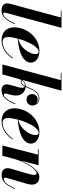

<svg xmlns="http://www.w3.org/2000/svg" viewBox="798 -1588 800 2436"><g transform="rotate(90 1198.0 -370.0)"><path d="M285.5 -157.5 277 -160.5C226 -40.5 185.5 -11.5 153.5 -11.5C144 -11.5 139.5 -17.5 139.5 -26C139.5 -30.5 140.5 -36.5 142 -42L333 -750H117V-741H201.5L30 -106C27.5 -96 23 -78.5 23 -59.5C23 -17.5 50.5 10 115 10C194 10 238.5 -45.5 285.5 -157.5Z M450 -72.5C450 -105.5 457 -149.5 469.5 -195.5C653 -207.5 774.5 -268 774.5 -363C774.5 -423 719.5 -470 625 -470C459.5 -470 327 -314.5 327 -150C327 -60 381.5 10 490 10C601.5 10 674.5 -58.5 721 -129.5L713 -134C658.5 -52.5 584 -3 511 -3C474.5 -3 450 -19.5 450 -72.5ZM638 -460.5C659.5 -460.5 666.5 -442 666.5 -421.5C666.5 -345 584.5 -221 471.5 -203.5C505.5 -325 573.5 -460.5 638 -460.5Z M1302.5 -161.5 1293.5 -164.5C1250.5 -57.5 1208 -19.5 1179.5 -19.5C1170.5 -19.5 1166 -25.5 1166 -32.5C1166 -34.5 1166.5 -39.5 1167 -43L1187.5 -127C1210.5 -234 1151 -289.5 1083 -295C1092 -313.5 1101 -335 1110 -357C1137.5 -421.5 1172 -461 1228.5 -461C1258.5 -461 1281.5 -447.5 1295 -427.5C1280.5 -440.5 1261 -447.5 1243.5 -447.5C1202 -447.5 1173.5 -417 1173.5 -378.5C1173.5 -333.5 1203 -306.5 1245 -306.5C1285 -306.5 1318.5 -337 1318.5 -381C1318.5 -429 1283.5 -469.5 1229 -469.5C1166.5 -469.5 1130.5 -427 1101 -359C1091 -336 1082.5 -314 1073 -295.5H1072C1041 -295.5 1013 -283.5 992 -246L1130.5 -750H905.5V-741H997L798 0H924.5L979 -199C983.5 -213.5 988.5 -227 995 -239.5C1001 -236 1010 -233.5 1020 -233.5C1044 -233.5 1061.5 -253.5 1077 -283C1111.5 -267 1085.5 -198 1070.5 -147L1057 -97.5C1053.5 -86 1050 -69 1050 -57C1050 -11.5 1081.5 10 1127 10C1205 10 1257 -48.5 1302.5 -161.5ZM1060 -286C1063 -286 1065.5 -286 1068.5 -285.5C1054.5 -259.5 1040 -242 1020 -242C1011 -242 1004.5 -244 999.5 -247.5C1013 -270 1032 -286 1060 -286Z M1477.5 -72.5C1477.5 -105.5 1484.5 -149.5 1497 -195.5C1680.5 -207.5 1802 -268 1802 -363C1802 -423 1747 -470 1652.5 -470C1487 -470 1354.5 -314.5 1354.5 -150C1354.5 -60 1409 10 1517.5 10C1629 10 1702 -58.5 1748.5 -129.5L1740.5 -134C1686 -52.5 1611.5 -3 1538.5 -3C1502 -3 1477.5 -19.5 1477.5 -72.5ZM1665.5 -460.5C1687 -460.5 1694 -442 1694 -421.5C1694 -345 1612 -221 1499 -203.5C1533 -325 1601 -460.5 1665.5 -460.5Z M1942 -451 1826 0H1957L1996 -150C2041 -306 2132.5 -434 2175 -434C2208 -434 2204.5 -393.5 2181.5 -316L2121.5 -112.5C2118 -100 2114 -82 2114 -67.5C2114 -19.5 2143.5 10 2200.5 10C2275.5 10 2328.5 -37 2377.5 -157.5L2369 -160.5C2328.5 -63 2288 -17.5 2248.5 -17.5C2238 -17.5 2234 -23.5 2234 -34.5C2234 -39.5 2235.5 -48 2237 -53.5L2314 -319.5C2339 -404.5 2309 -469.5 2226.5 -469.5C2142.5 -469.5 2064 -349 2016.5 -229.5L2076.5 -460H1872.5V-451Z"/></g></svg>

Font: Bodoni* 24pt
Style: Bold Italic
Weight: 700
Italic angle: -13°
Version: Version 2.3